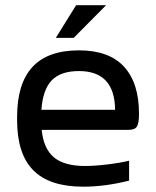

<svg xmlns="http://www.w3.org/2000/svg" viewBox="-20 -700 592 729"><path d="M507.8 -268.1Q507.8 -232.4 500 -219.7Q492.2 -207 467.8 -207H138.2Q145.5 -135.3 184.8 -102.5Q224.1 -69.8 303.2 -69.8Q339.4 -69.8 387.9 -75.7Q436.5 -81.5 470.2 -89.8V-14.2Q379.4 8.8 295.9 8.8Q168 8.8 106.4 -53.5Q44.9 -115.7 44.9 -244.1V-255.9Q44.9 -382.8 103.3 -445.8Q161.6 -508.8 279.8 -508.8Q393.6 -508.8 450.7 -447Q507.8 -385.3 507.8 -268.1ZM137.2 -283.2H417Q415.5 -430.2 279.8 -430.2Q210.4 -430.2 176.5 -395Q142.6 -359.9 137.2 -283.2ZM191.9 -556.2 269 -680.2H382.8L259.8 -556.2Z"/></svg>

Font: LT Wave Text
Style: Regular
Weight: 400
Designer: Daniel Lyons
Version: Version 2.5 (Glyphs App)